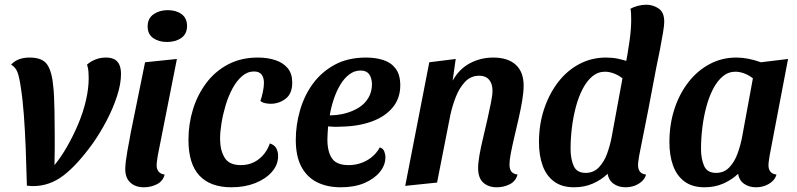

<svg xmlns="http://www.w3.org/2000/svg" viewBox="-20 -774 3377 814"><path d="M120 15Q114 15 107.5 14.5Q101 14 94 13Q92 -69 89 -145.5Q86 -222 81 -288.5Q76 -355 68 -405Q62 -447 54 -468Q46 -489 27 -500Q42 -516 61.5 -523Q81 -530 106 -530Q161 -530 181 -499Q201 -468 206 -405Q208 -390 209 -366Q210 -342 211 -303.5Q212 -265 212 -204Q212 -178 212 -145.5Q212 -113 211 -74Q239 -108 265 -153.5Q291 -199 312 -249Q333 -299 344.5 -349Q356 -399 356 -443Q356 -456 355 -470.5Q354 -485 349 -500Q363 -513 384 -521.5Q405 -530 429 -530Q451 -530 465 -522.5Q479 -515 486 -499.5Q493 -484 493 -460Q493 -418 476 -366Q459 -314 432 -262.5Q405 -211 374 -167Q308 -75 249 -30Q190 15 120 15Z M590 20Q554 20 532.5 0Q511 -20 511 -57Q511 -70 513.5 -90.5Q516 -111 520 -133.5Q524 -156 528 -176.5Q532 -197 534 -210L595 -510L730 -524L649 -115Q648 -107 646 -94.5Q644 -82 644 -73Q644 -57 652.5 -46.5Q661 -36 678 -34Q671 -6 645.5 7Q620 20 590 20ZM688 -596Q653 -596 629.5 -612.5Q606 -629 606 -662Q606 -696 631 -713.5Q656 -731 691 -731Q727 -731 750 -714Q773 -697 773 -664Q773 -630 748.5 -613Q724 -596 688 -596Z M961 20Q872 20 825.5 -29.5Q779 -79 779 -181Q779 -248 798 -310Q817 -372 854.5 -422Q892 -472 947 -501Q1002 -530 1073 -530Q1116 -530 1149 -518.5Q1182 -507 1200.5 -484Q1219 -461 1219 -424Q1219 -377 1191 -355.5Q1163 -334 1127 -334Q1117 -334 1104.5 -336.5Q1092 -339 1084 -346Q1090 -363 1094.5 -384.5Q1099 -406 1099 -423Q1099 -445 1089 -458Q1079 -471 1057 -471Q1029 -471 1006 -451Q983 -431 965.5 -398.5Q948 -366 936.5 -327.5Q925 -289 919 -251.5Q913 -214 913 -186Q913 -138 932 -106Q951 -74 1001 -74Q1045 -74 1077.5 -99.5Q1110 -125 1124 -166Q1143 -160 1151 -146Q1159 -132 1159 -112Q1159 -75 1132.5 -45Q1106 -15 1061.5 2.5Q1017 20 961 20Z M1425 20Q1367 20 1324 -1.5Q1281 -23 1257.5 -67.5Q1234 -112 1234 -181Q1234 -244 1252 -306.5Q1270 -369 1306.5 -419Q1343 -469 1399 -499.5Q1455 -530 1532 -530Q1572 -530 1605 -519.5Q1638 -509 1657.5 -483Q1677 -457 1677 -412Q1677 -357 1644.5 -318Q1612 -279 1555 -258.5Q1498 -238 1424 -237Q1412 -236 1397 -236.5Q1382 -237 1371 -238Q1370 -223 1369 -208.5Q1368 -194 1368 -183Q1368 -131 1387.5 -102.5Q1407 -74 1458 -74Q1500 -74 1535.5 -94Q1571 -114 1590 -149Q1604 -145 1609 -132.5Q1614 -120 1614 -107Q1614 -74 1590.5 -45Q1567 -16 1525 2Q1483 20 1425 20ZM1378 -285Q1412 -285 1444 -293.5Q1476 -302 1501.5 -318Q1527 -334 1542 -359.5Q1557 -385 1557 -418Q1556 -445 1544.5 -460Q1533 -475 1509 -475Q1483 -475 1461.5 -459Q1440 -443 1423.5 -416Q1407 -389 1395.5 -355Q1384 -321 1378 -285Z M2086 20Q2051 20 2029 0.5Q2007 -19 2007 -62Q2007 -84 2013 -118Q2019 -152 2028.5 -191Q2038 -230 2046.5 -268.5Q2055 -307 2061.5 -339Q2068 -371 2068 -390Q2068 -419 2053.5 -436Q2039 -453 2012 -453Q1976 -453 1951.5 -427Q1927 -401 1912 -362Q1897 -323 1889 -285L1833 0L1698 14L1800 -510L1912 -524L1899 -432Q1927 -482 1972.5 -506Q2018 -530 2071 -530Q2133 -530 2166.5 -499.5Q2200 -469 2200 -411Q2200 -384 2194 -348Q2188 -312 2179 -272.5Q2170 -233 2161 -195Q2152 -157 2146 -126Q2140 -95 2140 -77Q2140 -59 2147 -48Q2154 -37 2174 -34Q2167 -6 2141.5 7Q2116 20 2086 20Z M2414 20Q2362 20 2329 -4.5Q2296 -29 2280.5 -72Q2265 -115 2265 -171Q2265 -246 2286.5 -311Q2308 -376 2346 -425.5Q2384 -475 2436 -502.5Q2488 -530 2549 -530Q2576 -530 2600.5 -525Q2625 -520 2649 -511L2763 -491Q2746 -400 2728 -306.5Q2710 -213 2690 -115Q2689 -107 2687 -95Q2685 -83 2685 -73Q2685 -57 2693 -46.5Q2701 -36 2719 -34Q2714 -16 2700 -4Q2686 8 2668.5 14Q2651 20 2632 20Q2603 20 2582 5.5Q2561 -9 2556 -37Q2530 -12 2494 4Q2458 20 2414 20ZM2463 -41Q2497 -41 2519.5 -65Q2542 -89 2554.5 -124.5Q2567 -160 2573 -192L2619 -442Q2601 -456 2581.5 -463Q2562 -470 2545 -470Q2515 -470 2491.5 -450.5Q2468 -431 2450.5 -397.5Q2433 -364 2421.5 -321Q2410 -278 2404.5 -232Q2399 -186 2399 -142Q2399 -101 2412 -71Q2425 -41 2463 -41ZM2761 -481 2630 -489Q2641 -544 2648.5 -597Q2656 -650 2656 -690Q2656 -703 2655.5 -714.5Q2655 -726 2653 -737Q2665 -744 2683.5 -749Q2702 -754 2720 -754Q2749 -754 2773 -737.5Q2797 -721 2796 -679Q2796 -667 2791 -636Q2786 -605 2778 -564Q2770 -523 2761 -481Z M2967 20Q2915 20 2882 -4.5Q2849 -29 2833.5 -72Q2818 -115 2818 -171Q2818 -246 2839 -311Q2860 -376 2898.5 -425.5Q2937 -475 2989 -502.5Q3041 -530 3101 -530Q3151 -530 3206 -510L3321 -524L3243 -115Q3242 -107 3240 -95Q3238 -83 3238 -73Q3238 -57 3246 -46.5Q3254 -36 3272 -34Q3267 -16 3253 -4Q3239 8 3221.5 14Q3204 20 3185 20Q3156 20 3135 5.5Q3114 -9 3109 -37Q3083 -12 3047 4Q3011 20 2967 20ZM3016 -41Q3050 -41 3072.5 -65Q3095 -89 3107.5 -124.5Q3120 -160 3126 -192L3172 -442Q3154 -456 3134.5 -463Q3115 -470 3098 -470Q3068 -470 3044.5 -450.5Q3021 -431 3003.5 -397.5Q2986 -364 2974.5 -321Q2963 -278 2957.5 -232Q2952 -186 2952 -142Q2952 -101 2965 -71Q2978 -41 3016 -41Z"/></svg>

Font: Sansita Swashed Light Medium
Style: Regular
Weight: 500
Version: Version 1.003